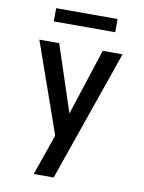

<svg xmlns="http://www.w3.org/2000/svg" viewBox="-99 -775 797 1059"><g transform="rotate(10 300.0 -246.0)"><path d="M165 215Q179 175 193 135Q207 95 221 55L245 -14L67 -520H178L301 -148L422 -520H533L314 108L277 215ZM128 -633V-707H472V-633Z"/></g></svg>

Font: Iosevka Aile Semibold
Style: Regular
Weight: 600
Designer: Belleve Invis
Foundry: Belleve Invis
Version: Version 31.1.0; ttfautohint (v1.8.4)